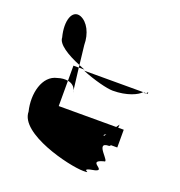

<svg xmlns="http://www.w3.org/2000/svg" viewBox="-107 -833 693 741"><g transform="rotate(20 239.5 -462.0)"><path d="M38 -325C38 -235 256 -182 315 -182C361 -182 284 -188 357 -200C399 -212 312 -227 376 -244C405 -244 312 -307 376 -307C379 -309 380 -310 381 -312H407V-385H384C385 -389 385 -394 385 -398L376 -385H140V-489C127 -491 113 -490 98 -485C40 -473 21 -394 38 -325ZM62 -638C62 -611 107 -583 161 -561L152 -640C152 -687 131 -728 100 -740C63 -753 45 -703 62 -638ZM140 -489C157 -486 169 -476 173 -461L162 -551H140ZM161 -561 162 -551H185C178 -554 169 -558 161 -561ZM173 -461C173 -461 174 -452 174 -452C174 -455 174 -458 173 -457ZM185 -547C236 -526 292 -512 315 -512C374 -512 415 -532 428 -547ZM343 -336C340 -339 341 -342 350 -345ZM428 -547H430L429 -548ZM430 -547H440C437 -545 434 -544 430 -547ZM440 -547C440 -547 447 -547 447 -547C447 -558 445 -551 440 -547Z"/></g></svg>

Font: bitstorm
Style: cn
Weight: 400
Version: Version 0.2